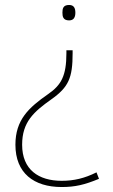

<svg xmlns="http://www.w3.org/2000/svg" viewBox="-20 -560 453 772"><path d="M283 -509C283 -526 278 -540 258 -540C234 -540 231 -526 231 -509C231 -493 234 -478 258 -478C278 -478 283 -493 283 -509ZM272 -346V-358H247V-346C247 -255 226 -218 174 -182C95 -127 42 -78 42 22C42 136 116 192 228 192C282 192 320 183 378 159L368 133C320 157 277 167 228 167C135 167 69 122 69 22C69 -69 115 -110 187 -161C256 -210 272 -247 272 -346Z"/></svg>

Font: Noto Sans Gurmukhi Thin
Style: Regular
Weight: 100
Designer: Jelle Bosma - Monotype Design Team
Foundry: Monotype Imaging Inc.
Version: Version 2.004